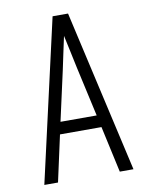

<svg xmlns="http://www.w3.org/2000/svg" viewBox="-83 -796 666 857"><g transform="rotate(-10 250.0 -367.5)"><path d="M48 0 215 -735H285L452 0H390L344 -210H156L110 0ZM168 -265H332L282 -490Q274 -528 266 -565.5Q258 -603 250 -640Q242 -603 234 -565.5Q226 -528 218 -490Z"/></g></svg>

Font: Iosevka Term Light
Style: Regular
Weight: 300
Monospace: yes
Designer: Belleve Invis
Foundry: Belleve Invis
Version: Version 9.0.1; ttfautohint (v1.8.3)